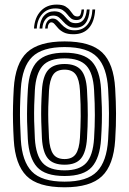

<svg xmlns="http://www.w3.org/2000/svg" viewBox="-20 -786 548 816"><path d="M254.5 10Q140.5 10 92.5 -38.6Q44.5 -87.2 38.5 -191Q36.2 -231.5 35.4 -266.4Q34.5 -301.2 35.4 -335.9Q36.2 -370.5 38.5 -410Q45 -517 95.1 -563.5Q145.2 -610 254.5 -610Q365.2 -610 414.4 -562.9Q463.5 -515.8 469.5 -410Q472.8 -354.5 473.1 -304.1Q473.5 -253.8 469.5 -191Q462.8 -84 413.2 -37Q363.8 10 254.5 10ZM254.5 -14Q350.5 -14 392.1 -56.9Q433.8 -99.8 439.5 -192.8Q443.5 -257.5 443.1 -304.8Q442.8 -352 439.5 -408.2Q434.2 -499.5 393.4 -542.8Q352.5 -586 254.5 -586Q159.5 -586 116.9 -544.2Q74.2 -502.5 68.5 -408.2Q65.8 -363.5 65.1 -329.2Q64.5 -295 65.5 -263Q66.5 -231 68.5 -192.5Q73.8 -100 115.4 -57Q157 -14 254.5 -14ZM254.5 -38Q172 -38 137.5 -76.1Q103 -114.2 98.2 -195.5Q96 -235 95.2 -268.8Q94.5 -302.5 95.4 -335.8Q96.2 -369 98.5 -406.5Q103.5 -489.8 139.6 -525.9Q175.8 -562 254.5 -562Q336 -562 370.4 -524.5Q404.8 -487 409.5 -407Q412 -363.5 412.8 -330.1Q413.5 -296.8 412.8 -265.1Q412 -233.5 409.5 -194.5Q404.5 -114.8 370.4 -76.4Q336.2 -38 254.5 -38ZM254.5 -62Q317.5 -62 346.4 -93.4Q375.2 -124.8 379.8 -197.8Q383 -249 383.1 -296.9Q383.2 -344.8 379.8 -403.8Q375.8 -476 346.9 -507Q318 -538 254.5 -538Q188.2 -538 160.4 -505.2Q132.5 -472.5 128.2 -403.5Q126.2 -371.2 125.4 -339Q124.5 -306.8 125.2 -271.9Q126 -237 128.2 -196.5Q132.5 -125.8 161 -93.9Q189.5 -62 254.5 -62ZM254.5 -86Q206.2 -86 184 -112Q161.8 -138 158.2 -197.8Q156.2 -235.2 155.4 -268.4Q154.5 -301.5 155.2 -334.2Q156 -367 158.2 -402.5Q162 -462.8 184.5 -488.4Q207 -514 254.5 -514Q302.2 -514 324.4 -488.2Q346.5 -462.5 349.8 -403Q353.2 -344.5 353.1 -297.5Q353 -250.5 349.8 -198.5Q346 -139 324.2 -112.5Q302.5 -86 254.5 -86ZM254.5 -110Q287 -110 301.9 -131.2Q316.8 -152.5 319.8 -200.2Q322.5 -245.2 323 -291.6Q323.5 -338 319.8 -401.5Q317.2 -448 302.2 -469Q287.2 -490 254.5 -490Q219.8 -490 205.4 -467.8Q191 -445.5 188.2 -400.8Q186 -362.8 185.2 -331.2Q184.5 -299.8 185.4 -268.5Q186.2 -237.2 188.2 -199.5Q191 -153.5 205.8 -131.8Q220.5 -110 254.5 -110ZM124.5 -664.8Q127.2 -711 152.9 -738.8Q178.5 -766.5 221 -766.5Q245 -766.5 257.8 -758.9Q270.5 -751.2 277.8 -741.2Q285 -731.2 291.4 -723.6Q297.8 -716 309 -716Q318 -716 321.5 -722.9Q325 -729.8 326.8 -745.8H337.2Q335.5 -722.2 328.5 -711.5Q321.5 -700.8 305.2 -700.8Q290 -700.8 281.4 -708.2Q272.8 -715.8 265.4 -725.5Q258 -735.2 246.9 -742.8Q235.8 -750.2 215.5 -750.2Q181 -750.2 159.6 -726.4Q138.2 -702.5 136.2 -664.8ZM148 -664.8Q150.5 -700.8 167.2 -719.2Q184 -737.8 210.5 -737.8Q229.2 -737.8 240 -730.1Q250.8 -722.5 258.6 -712.6Q266.5 -702.8 276.1 -695.1Q285.8 -687.5 302.5 -687.5Q323.2 -687.5 334.8 -701.9Q346.2 -716.2 349 -745.8H361Q358.8 -707.2 343.6 -687.8Q328.5 -668.2 300.8 -668.2Q281.2 -668.2 269.4 -676Q257.5 -683.8 248.8 -694Q240 -704.2 230.5 -712Q221 -719.8 206 -719.8Q186.2 -719.8 173.8 -704.4Q161.2 -689 160 -664.8ZM171.8 -664.8Q173.2 -684.8 181.8 -696Q190.2 -707.2 203.8 -707.2Q215.5 -707.2 224 -699.8Q232.5 -692.2 241.5 -682.2Q250.5 -672.2 263.5 -664.8Q276.5 -657.2 297.2 -657.2Q332 -657.2 351.5 -681.2Q371 -705.2 372.8 -745.8H384.5Q381.8 -694.8 358.4 -667.6Q335 -640.5 291.8 -640.5Q266.8 -640.5 251.5 -648.1Q236.2 -655.8 227.4 -665.8Q218.5 -675.8 212.1 -683.4Q205.8 -691 198.2 -691Q191.8 -691 187.2 -684Q182.8 -677 182.5 -664.8Z"/></svg>

Font: Big Shoulders Inline Text Thin Black
Style: Regular
Weight: 900
Version: Version 2.002